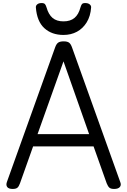

<svg xmlns="http://www.w3.org/2000/svg" viewBox="-20 -1224 833 1258"><path d="M63 14Q37 14 27.5 1.5Q18 -11 25 -31L341 -913Q349 -936 361 -944.5Q373 -953 397 -953Q421 -953 432.5 -944.5Q444 -936 452 -913L768 -31Q776 -11 765 1.5Q754 14 728 14Q706 14 696.5 5.5Q687 -3 679 -23L593 -265H197L111 -23Q104 -3 94.5 5.5Q85 14 63 14ZM226 -345H564L396 -822ZM396 -995Q319 -995 270.5 -1039.5Q222 -1084 215 -1175Q214 -1187 224 -1195.5Q234 -1204 253 -1204Q269 -1204 275 -1196.5Q281 -1189 285 -1175Q298 -1129 324.5 -1106.5Q351 -1084 396 -1084Q441 -1084 468 -1106.5Q495 -1129 507 -1175Q511 -1189 516.5 -1196.5Q522 -1204 538 -1204Q557 -1204 567.5 -1195.5Q578 -1187 577 -1175Q573 -1118 548 -1077.5Q523 -1037 484 -1016Q445 -995 396 -995Z"/></svg>

Font: Playwrite US Modern
Style: Regular
Weight: 400
Designer: Veronika Burian, José Scaglione
Foundry: TypeTogether
Version: Version 1.002